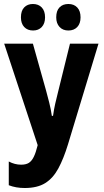

<svg xmlns="http://www.w3.org/2000/svg" viewBox="-20 -933 522 963"><path d="M321 -209Q299 -137 272.5 -88Q246 -39 206.5 -14.5Q167 10 104 10Q82 10 62 6.5Q42 3 24 -4V-123Q39 -115 54.5 -111Q70 -107 86 -107Q110 -107 124.5 -116Q139 -125 149.5 -146.5Q160 -168 169 -205L1 -714H145L211 -479Q219 -449 227 -418Q235 -387 240 -352H246Q251 -387 257 -413Q263 -439 271 -471L331 -714H474ZM85 -846Q85 -879 101.5 -896Q118 -913 145 -913Q173 -913 189.5 -895.5Q206 -878 206 -846Q206 -815 189.5 -797.5Q173 -780 146 -780Q118 -780 101.5 -797.5Q85 -815 85 -846ZM262 -846Q262 -879 278.5 -896Q295 -913 323 -913Q351 -913 367.5 -895.5Q384 -878 384 -846Q384 -815 367.5 -797.5Q351 -780 323 -780Q295 -780 278.5 -798Q262 -816 262 -846Z"/></svg>

Font: Noto Sans Display ExtraCondensed
Style: Bold
Weight: 700
Width: 2
Designer: Monotype Design Team
Foundry: Monotype Imaging Inc.
Version: Version 2.003